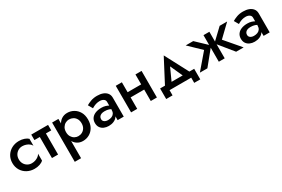

<svg xmlns="http://www.w3.org/2000/svg" viewBox="89 -1577 4231 2879"><g transform="rotate(-30 2205.0 -137.5)"><path d="M141 -230Q141 -273 160 -306Q179 -339 211.5 -358Q244 -377 284 -377Q316 -377 346 -367Q376 -357 399.5 -339.5Q423 -322 434 -299V-419Q410 -442 369 -456Q328 -470 279 -470Q209 -470 152.5 -439.5Q96 -409 63 -355Q30 -301 30 -230Q30 -160 63 -105.5Q96 -51 152.5 -20.5Q209 10 279 10Q328 10 369 -4Q410 -18 434 -42V-161Q423 -139 400 -121.5Q377 -104 347.5 -93.5Q318 -83 284 -83Q244 -83 211.5 -102Q179 -121 160 -154Q141 -187 141 -230Z M489 -460V-365H780V-460ZM582 -440V0H688V-440Z M959 220V-460H850V220ZM1340 -230Q1340 -308 1309 -361.5Q1278 -415 1227 -444Q1176 -473 1116 -473Q1058 -473 1014.5 -443Q971 -413 947 -359Q923 -305 923 -230Q923 -156 947 -101.5Q971 -47 1014.5 -17.5Q1058 12 1116 12Q1176 12 1227 -16.5Q1278 -45 1309 -99.5Q1340 -154 1340 -230ZM1228 -230Q1228 -184 1209 -152Q1190 -120 1159 -103Q1128 -86 1090 -86Q1058 -86 1028 -102.5Q998 -119 978.5 -151Q959 -183 959 -230Q959 -277 978.5 -309Q998 -341 1028 -357.5Q1058 -374 1090 -374Q1128 -374 1159 -357.5Q1190 -341 1209 -308.5Q1228 -276 1228 -230Z M1511 -136Q1511 -160 1523 -177.5Q1535 -195 1558 -204.5Q1581 -214 1615 -214Q1657 -214 1689 -203.5Q1721 -193 1752 -170V-227Q1744 -237 1723 -250Q1702 -263 1670.5 -273Q1639 -283 1599 -283Q1539 -283 1494.5 -265Q1450 -247 1426 -213Q1402 -179 1402 -132Q1402 -85 1423.5 -53.5Q1445 -22 1481.5 -6Q1518 10 1563 10Q1611 10 1650 -6.5Q1689 -23 1712 -54.5Q1735 -86 1735 -130L1719 -183Q1719 -142 1703 -118Q1687 -94 1659 -83Q1631 -72 1596 -72Q1573 -72 1553.5 -79.5Q1534 -87 1522.5 -101Q1511 -115 1511 -136ZM1488 -339Q1499 -346 1519.5 -356.5Q1540 -367 1567.5 -375Q1595 -383 1628 -383Q1666 -383 1692.5 -365.5Q1719 -348 1719 -316V0H1825V-328Q1825 -374 1800.5 -406Q1776 -438 1733 -454.5Q1690 -471 1633 -471Q1571 -471 1523 -453Q1475 -435 1444 -416Z M1999 -198H2351V-288H1999ZM2293 -460V0H2399V-460ZM1952 -460V0H2058V-460Z M2803 -305 2928 -30 3041 -43 2803 -495 2566 -43 2678 -30ZM2993 0V90H3098V-93H2508V90H2618V0Z M3751 -460 3551 -270 3771 0H3901L3676 -263L3881 -460ZM3573 -460H3471V0H3573ZM3293 -460H3163L3368 -263L3143 0H3273L3493 -270Z M4038 -136Q4038 -160 4050 -177.5Q4062 -195 4085 -204.5Q4108 -214 4142 -214Q4184 -214 4216 -203.5Q4248 -193 4279 -170V-227Q4271 -237 4250 -250Q4229 -263 4197.5 -273Q4166 -283 4126 -283Q4066 -283 4021.5 -265Q3977 -247 3953 -213Q3929 -179 3929 -132Q3929 -85 3950.5 -53.5Q3972 -22 4008.5 -6Q4045 10 4090 10Q4138 10 4177 -6.5Q4216 -23 4239 -54.5Q4262 -86 4262 -130L4246 -183Q4246 -142 4230 -118Q4214 -94 4186 -83Q4158 -72 4123 -72Q4100 -72 4080.5 -79.5Q4061 -87 4049.5 -101Q4038 -115 4038 -136ZM4015 -339Q4026 -346 4046.5 -356.5Q4067 -367 4094.5 -375Q4122 -383 4155 -383Q4193 -383 4219.5 -365.5Q4246 -348 4246 -316V0H4352V-328Q4352 -374 4327.5 -406Q4303 -438 4260 -454.5Q4217 -471 4160 -471Q4098 -471 4050 -453Q4002 -435 3971 -416Z"/></g></svg>

Font: Jost Medium
Style: Regular
Weight: 500
Version: Version 3.710